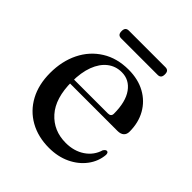

<svg xmlns="http://www.w3.org/2000/svg" viewBox="-168 -701 824 824"><g transform="rotate(45 243.5 -289.0)"><path d="M454 -283Q454 -266.5 444 -257.5Q434 -248.5 415 -248.5H99V-272.5H333Q352 -272.5 352 -290Q352 -362 324 -401Q296 -440 250 -440Q213 -440 185.2 -418.2Q157.5 -396.5 142.2 -356Q127 -315.5 127 -259.5Q127 -159 173.5 -107Q220 -55 294.5 -55Q344.5 -55 380.8 -79.5Q417 -104 429 -145Q433.5 -151.5 436.8 -153.8Q440 -156 443.5 -156Q448.5 -156 450.8 -151.8Q453 -147.5 453 -141Q449.5 -99 423.5 -64.2Q397.5 -29.5 354.8 -9.2Q312 11 258.5 11Q192 11 141.2 -17.5Q90.5 -46 62.5 -98Q34.5 -150 34.5 -220Q34.5 -291.5 62.2 -347.8Q90 -404 141.5 -436.2Q193 -468.5 263 -468.5Q321 -468.5 364 -444.8Q407 -421 430.5 -379.2Q454 -337.5 454 -283ZM124.5 -564Q124.5 -576.5 129.8 -582Q135 -587.5 145.5 -587.5H367Q377 -587.5 382.2 -582.2Q387.5 -577 387.5 -564Q387.5 -551.5 382.2 -546Q377 -540.5 367 -540.5H145.5Q135 -540.5 129.8 -546Q124.5 -551.5 124.5 -564Z"/></g></svg>

Font: Fraunces 60pt
Style: Regular
Weight: 400
Version: Version 1.000;[b76b70a41]